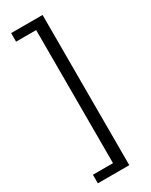

<svg xmlns="http://www.w3.org/2000/svg" viewBox="-222 -754 750 952"><g transform="rotate(-30 153.0 -278.0)"><path d="M32 152V103H147V-659H32V-708H212V152Z"/></g></svg>

Font: Assistant Medium
Style: Regular
Weight: 500
Designer: Hebrew By Ben Nathan, Latin by Paul Hunt
Version: Version 3.000